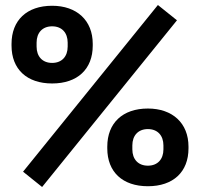

<svg xmlns="http://www.w3.org/2000/svg" viewBox="-20 -733 798 766"><path d="M148 13 686 -652 610 -713 72 -48ZM26 -551C26 -457 87 -400 188 -400C289 -400 350 -457 350 -551V-558C350 -652 286 -710 188 -710C87 -710 26 -652 26 -558ZM126 -547V-563C126 -602 149 -628 188 -628C227 -628 250 -602 250 -563V-547C250 -508 227 -482 188 -482C149 -482 126 -508 126 -547ZM408 -141C408 -47 469 10 570 10C671 10 732 -47 732 -141V-148C732 -242 668 -300 570 -300C469 -300 408 -242 408 -148ZM508 -137V-153C508 -192 531 -218 570 -218C609 -218 632 -192 632 -153V-137C632 -98 609 -72 570 -72C531 -72 508 -98 508 -137Z"/></svg>

Font: Meta Space
Style: Bold
Weight: 700
Designer: Meta Pool / Florian Karsten
Foundry: Meta Pool / Florian Karsten
Version: Version 2.000;Glyphs 3.1.1 (3137)